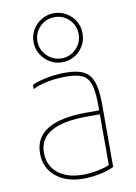

<svg xmlns="http://www.w3.org/2000/svg" viewBox="-93 -894 685 964"><g transform="rotate(-10 250.0 -412.0)"><path d="M255 10Q166 10 113 -34.5Q60 -79 60 -153Q60 -233 126.5 -273.5Q193 -314 325 -314H400V-294H325Q80 -294 80 -153Q80 -87 127 -48.5Q174 -10 255 -10Q293 -10 334 -18.5Q375 -27 401 -40L390 -22V-340Q390 -408 378.5 -445Q367 -482 338 -496Q309 -510 255 -510Q222 -510 190.5 -506Q159 -502 132 -494.5Q105 -487 85 -476V-498Q118 -513 163.5 -521.5Q209 -530 255 -530Q315 -530 348.5 -513Q382 -496 396 -454.5Q410 -413 410 -340V-22Q382 -8 339 1Q296 10 255 10ZM250 -584Q216 -584 187.5 -601Q159 -618 142 -646.5Q125 -675 125 -709Q125 -744 142 -772Q159 -800 187.5 -817Q216 -834 250 -834Q285 -834 313.5 -817Q342 -800 358.5 -772Q375 -744 375 -709Q375 -675 358.5 -646.5Q342 -618 313.5 -601Q285 -584 250 -584ZM250 -604Q294 -604 324.5 -635Q355 -666 355 -709Q355 -753 324.5 -783.5Q294 -814 250 -814Q207 -814 176 -783.5Q145 -753 145 -709Q145 -666 176 -635Q207 -604 250 -604Z"/></g></svg>

Font: M PLUS 1 Code Thin
Style: Regular
Weight: 250
Designer: Coji Morishita
Foundry: UNDERFOREST DESIGN
Version: Version 1.002